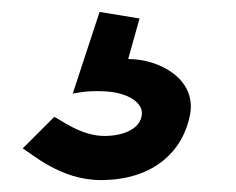

<svg xmlns="http://www.w3.org/2000/svg" viewBox="-20 -40 396 322"><path d="M299 151C309 92 247 59 195 59L214 -9L147 -20L102 117C108 116 124 112 151 113C196 114 224 134 217 157C212 177 186 188 155 188C116 188 82 161 71 156L18 209C33 217 81 262 149 262C239 262 288 212 299 151Z"/></svg>

Font: Bluebird
Style: ExtObl
Weight: 400
Designer: Jasper
Foundry: Cannot Into Space Fonts
Version: Version 0.98